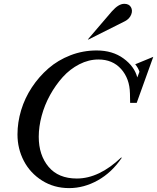

<svg xmlns="http://www.w3.org/2000/svg" viewBox="-20 -970 816 997"><path d="M338.9 6.8Q260.7 6.8 198.7 -32.2Q136.7 -71.3 103.8 -134.5Q70.8 -197.8 70.8 -272Q70.8 -335 89.8 -397.9Q108.9 -460.9 145.5 -516.4Q182.1 -571.8 231.4 -614.7Q280.8 -657.7 345.7 -682.9Q410.6 -708 481.9 -708Q564.5 -708 621.3 -666.5Q678.2 -625 692.9 -567.9L704.1 -597.2Q698.2 -616.7 682.1 -636.2L775.9 -674.8L689.9 -436H655.8L654.8 -484.9Q653.3 -562 608.9 -611.6Q564.5 -661.1 491.2 -661.1Q440.4 -661.1 391.8 -636.2Q343.3 -611.3 305.9 -569.8Q268.6 -528.3 240 -476.6Q211.4 -424.8 196.3 -368.4Q181.2 -312 181.2 -259.8Q181.2 -164.6 232.2 -103.8Q283.2 -43 378.9 -43Q494.6 -43 609.9 -152.8L611.8 -149.9Q560.5 -74.2 488.3 -33.7Q416 6.8 338.9 6.8ZM436 -765.1 561 -911.1Q595.7 -950.2 625 -950.2Q649.9 -950.2 659.9 -932.9Q669.9 -915.5 661.1 -893.8Q652.3 -872.1 628.9 -859.9L439.9 -765.1Z"/></svg>

Font: Redaction
Style: Italic
Weight: 400
Designer: Jeremy Mickel / Forest Young
Foundry: MCKL
Version: Version 2.001;hotconv 1.0.113;makeotfexe 2.5.65598 DEVELOPME